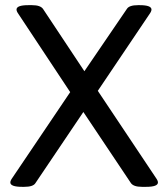

<svg xmlns="http://www.w3.org/2000/svg" viewBox="-20 -722 651 744"><path d="M592 -15Q592 2 546 2H530Q497 2 487 -13L303 -288L117 -12Q108 2 74 2H66Q20 2 20 -15Q20 -22 28 -33L252 -365L52 -667Q44 -678 44 -685Q44 -702 90 -702H104Q137 -702 147 -687L307 -446L472 -688Q481 -702 515 -702H521Q567 -702 567 -685Q567 -678 559 -667L359 -370L584 -33Q592 -22 592 -15Z"/></svg>

Font: mmAsap
Style: Regular
Weight: 400
Designer: Pablo Cosgaya
Foundry: Omnibus-Type
Version: Version 1.001